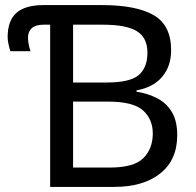

<svg xmlns="http://www.w3.org/2000/svg" viewBox="-20 -734 770 754"><path d="M177 0V-637H151Q120 -637 105 -623.5Q90 -610 90 -587Q90 -571 93.5 -555.5Q97 -540 100 -533H21Q17 -544 13.5 -560Q10 -576 10 -588Q10 -653 44.5 -683.5Q79 -714 151 -714H381Q515 -714 583.5 -674.5Q652 -635 652 -537Q652 -474 617 -432.5Q582 -391 516 -379V-374Q561 -367 597.5 -348Q634 -329 655 -294Q676 -259 676 -203Q676 -106 609.5 -53Q543 0 428 0ZM267 -410H399Q491 -410 525 -439.5Q559 -469 559 -527Q559 -586 517.5 -611.5Q476 -637 385 -637H267ZM267 -76H411Q506 -76 543 -113Q580 -150 580 -210Q580 -266 541.5 -300.5Q503 -335 404 -335H267Z"/></svg>

Font: Noto Sans IKEA
Style: Regular
Weight: 400
Designer: Monotype Design Team
Foundry: Monotype Imaging Inc.
Version: Version 2.001